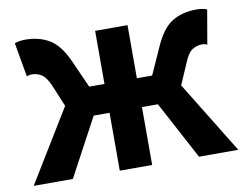

<svg xmlns="http://www.w3.org/2000/svg" viewBox="-67 -666 972 757"><g transform="rotate(-10 419.5 -287.0)"><path d="M9.9 0 186.6 -289.1 152.3 -372.1Q136 -410.9 117.9 -422.5Q99.9 -434.1 78.6 -434.1Q72.9 -434.1 68 -433Q63.2 -431.8 58.2 -429.8L34.1 -566.4Q51.9 -573.5 76.6 -573.5Q132 -573.5 173 -549.1Q214 -524.6 244.9 -455.6L293.3 -347.2H354.4V-559.8H484.1V-347.2H545.2L593.9 -455.6Q624.6 -524.6 665.3 -549.1Q706 -573.5 761.9 -573.5Q786.8 -573.5 804.2 -566.4L780.6 -429.8Q775.6 -431.8 770.8 -433Q765.9 -434.1 759.9 -434.1Q738.9 -434.1 720.8 -422.5Q702.6 -410.9 687.1 -372.1L651.2 -289.1L828.9 0H671.7L547.9 -231.7H484.1V0H354.4V-231.7H290.9L166.6 0Z"/></g></svg>

Font: Noto Sans KR Thin
Style: Regular
Weight: 100
Designer: Ryoko NISHIZUKA 西塚涼子 (kana, bopomofo & ideographs); Paul D. Hunt (Latin, Greek & Cyrillic); Sandoll Communications 산돌커뮤니
Foundry: Adobe
Version: Version 2.004-H2;hotconv 1.0.118;makeotfexe 2.5.65603